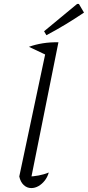

<svg xmlns="http://www.w3.org/2000/svg" viewBox="-20 -950 447 976"><path d="M218 -669 127 -712Q160 -724 198 -730Q236 -736 277 -735ZM134 -23 120 -52Q150 -53 176.5 -58Q203 -63 228 -73Q221 -49 207 -31.5Q193 -14 175.5 -4Q158 6 139 6Q117 6 100.5 -9.5Q84 -25 78 -53L219 -718L277 -735ZM216 -771 204 -791 372 -930H381L407 -886Q361 -855 314 -826.5Q267 -798 216 -771Z"/></svg>

Font: Piazzolla 8pt ExtraLight
Style: Italic
Weight: 250
Italic angle: -11.3°
Designer: Juan Pablo del Peral
Foundry: Huerta Tipografica
Version: Version 2.001